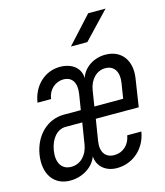

<svg xmlns="http://www.w3.org/2000/svg" viewBox="-117 -874 834 972"><g transform="rotate(-15 300.0 -387.5)"><path d="M309 -645H395L528 -785H437ZM131 10C195 10 253 -26 272 -79C275 -26 317 10 376 10C460 10 528 -50 542 -137H468C460 -89 425 -57 380 -57C333 -57 309 -91 318 -147L336 -259H561L583 -403C598 -496 550 -560 466 -560C404 -560 351 -524 335 -472C335 -524 292 -560 228 -560C149 -560 85 -501 72 -414H143C149 -461 185 -494 229 -494C274 -494 296 -459 287 -402L274 -321H185C99 -321 30 -255 14 -158C-2 -58 46 10 131 10ZM345 -321 358 -403C367 -458 403 -494 448 -494C494 -494 517 -458 509 -403L496 -321ZM154 -56C104 -56 79 -96 89 -159C99 -220 134 -259 178 -259H265L247 -147C238 -92 201 -56 154 -56Z"/></g></svg>

Font: JetBrains Mono Light
Style: Italic
Weight: 336
Italic angle: -9°
Monospace: yes
Designer: Philipp Nurullin, Konstantin Bulenkov
Foundry: JetBrains
Version: Version 2.305